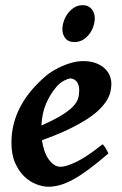

<svg xmlns="http://www.w3.org/2000/svg" viewBox="-20 -689 462 729"><path d="M194.8 -359.9Q170.4 -331.5 155 -295.7Q139.6 -259.8 137.2 -212.4Q185.5 -233.9 214.1 -251.5Q242.7 -269 257.3 -284.7Q272 -300.3 276.4 -314.9Q280.8 -329.6 280.8 -345.7Q280.8 -368.2 270.8 -379.6Q260.7 -391.1 247.1 -391.1Q243.2 -391.1 236.8 -388.9Q230.5 -386.7 223.1 -382.8Q215.8 -378.9 208.3 -373Q200.7 -367.2 194.8 -359.9ZM402.8 -371.1Q402.8 -357.4 399.7 -342.3Q396.5 -327.1 387 -310.5Q377.4 -293.9 359.6 -275.6Q341.8 -257.3 312.5 -238Q283.2 -218.8 240.7 -198.2Q198.2 -177.7 139.2 -156.7Q142.6 -133.3 149.4 -114.5Q156.2 -95.7 165.8 -82.8Q175.3 -69.8 186.5 -62.7Q197.8 -55.7 210 -55.7Q231 -55.7 270.5 -74.7Q310.1 -93.8 369.1 -141.1Q372.1 -139.6 375.5 -134.8Q378.9 -129.9 382.3 -124.3Q385.7 -118.7 388.2 -113.5Q390.6 -108.4 391.6 -106.4Q351.6 -71.8 319.1 -47.6Q286.6 -23.4 259.3 -8.3Q231.9 6.8 208.7 13.4Q185.5 20 163.6 20Q143.6 20 119.1 11Q94.7 2 73.5 -17.8Q52.2 -37.6 37.8 -69.6Q23.4 -101.6 23.4 -147.9Q23.4 -186 32.7 -220.9Q42 -255.9 59.3 -287.6Q76.7 -319.3 101.1 -347.9Q125.5 -376.5 156.2 -402.3Q167 -411.6 183.1 -421.1Q199.2 -430.7 217.8 -438.7Q236.3 -446.8 256.3 -451.9Q276.4 -457 295.4 -457Q323.2 -457 343.5 -449.5Q363.8 -441.9 377 -429.7Q390.1 -417.5 396.5 -402.1Q402.8 -386.7 402.8 -371.1ZM339.8 -620.1Q339.8 -605 334.5 -588.9Q329.1 -572.8 319.1 -559.6Q309.1 -546.4 294.7 -537.8Q280.3 -529.3 262.2 -529.3Q239.3 -529.3 228 -543.9Q216.8 -558.6 216.8 -578.1Q216.8 -592.3 222.2 -608.4Q227.5 -624.5 237.5 -637.9Q247.6 -651.4 261.7 -660.4Q275.9 -669.4 293.9 -669.4Q305.7 -669.4 314.2 -665.3Q322.8 -661.1 328.4 -654.3Q334 -647.5 336.9 -638.4Q339.8 -629.4 339.8 -620.1Z"/></svg>

Font: Gentium Basic
Style: Bold Italic
Weight: 700
Italic angle: -8°
Designer: J. Victor Gaultney and Annie Olsen
Foundry: SIL International
Version: Version 1.102; 2013; Maintenance release